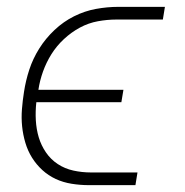

<svg xmlns="http://www.w3.org/2000/svg" viewBox="-20 -540 540 560"><path d="M239 0Q214 0 189 -4Q164 -8 142.5 -18Q121 -28 103.5 -44Q86 -60 73.5 -80Q61 -100 54 -123.5Q47 -147 44.5 -171.5Q42 -196 44 -221.5Q46 -247 50 -272Q55 -305 65.5 -337Q76 -369 94.5 -398.5Q113 -428 139 -452.5Q165 -477 196 -492.5Q227 -508 260 -514Q293 -520 325 -520H461L455 -483H319Q293 -483 265.5 -478Q238 -473 213 -459.5Q188 -446 166.5 -426Q145 -406 130 -382Q115 -358 105.5 -331.5Q96 -305 92 -278H340L334 -242H86Q83 -215 84.5 -189Q86 -163 93 -139.5Q100 -116 114 -95.5Q128 -75 148.5 -61.5Q169 -48 194 -42.5Q219 -37 245 -37H381L375 0Z"/></svg>

Font: Iosevka Curly Extralight
Style: Italic
Weight: 200
Italic angle: -9°
Monospace: yes
Designer: Belleve Invis
Foundry: Belleve Invis
Version: Version 22.1.2; ttfautohint (v1.8.4)